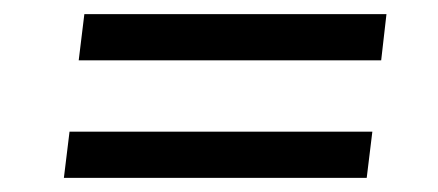

<svg xmlns="http://www.w3.org/2000/svg" viewBox="-20 -473 620 272"><path d="M78.5 -286.5H507.5L499.5 -221H70.5ZM99.5 -453H527.5L520 -387.5H91.5Z"/></svg>

Font: Lato TR
Style: Italic
Weight: 400
Italic angle: -12°
Designer: Lukasz Dziedzic
Foundry: tyPoland Lukasz Dziedzic
Version: Version 1.104 2013